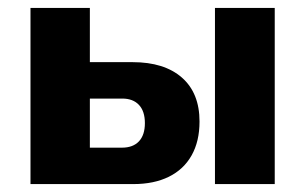

<svg xmlns="http://www.w3.org/2000/svg" viewBox="-20 -465 771 485"><path d="M57 0V-445H207V-308H315Q395 -308 439.5 -269Q484 -230 484 -158Q484 -108 464 -72.5Q444 -37 406.5 -18.5Q369 0 317 0ZM207 -92H288Q316 -92 331 -108Q346 -124 346 -154Q346 -184 331 -200Q316 -216 289 -216H207ZM523 0V-445H674V0Z"/></svg>

Font: Nunito Sans 12pt ExtraLight
Style: Weight 830 Width 84 Optical size 12.0 YTLC 445
Weight: 830
Width: 4
Designer: Vernon Adams
Foundry: Vernon Adams
Version: Version 3.101;gftools[0.9.27]